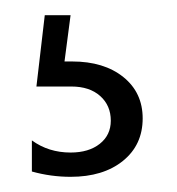

<svg xmlns="http://www.w3.org/2000/svg" viewBox="-20 -28 233 253"><path d="M39 -8H73L65 53H75Q117 53 142.5 73.5Q168 94 168 128Q168 163 142 184Q116 205 73 205Q47 205 22 198V157Q44 173 73 173Q97 173 111.5 161.5Q126 150 126 131Q126 111 112 98.5Q98 86 74 86H28Z"/></svg>

Font: Glametrix
Style: Regular
Weight: 500
Designer: gluk
Foundry: gluk
Version: Version 0.40